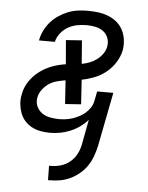

<svg xmlns="http://www.w3.org/2000/svg" viewBox="-54 -586 658 852"><g transform="rotate(5 275.0 -160.0)"><path d="M200 222H192L191 158H200Q221 158 243.5 151.5Q266 145 284 130Q302 115 313 94Q324 73 328 51L349 -60Q333 -42 313 -28Q293 -14 271 -5Q249 4 226.5 8Q204 12 182 12Q160 12 139 8Q118 4 100.5 -5.5Q83 -15 69.5 -30Q56 -45 49 -64.5Q42 -84 40 -105Q38 -126 43 -148Q48 -178 66 -205Q84 -232 110 -251.5Q136 -271 166 -282Q196 -293 226 -297L217 -404L288 -409L296 -305Q313 -308 330 -314.5Q347 -321 362 -332Q377 -343 388 -358.5Q399 -374 402 -391Q406 -411 399 -429.5Q392 -448 377 -459Q362 -470 342.5 -474Q323 -478 303 -478Q282 -478 261 -474Q240 -470 221 -459.5Q202 -449 187.5 -430.5Q173 -412 169 -392H98Q102 -414 112 -435Q122 -456 137.5 -474Q153 -492 173 -505.5Q193 -519 214.5 -527.5Q236 -536 258 -539Q280 -542 302 -542Q326 -542 349.5 -539Q373 -536 394.5 -527.5Q416 -519 433 -504.5Q450 -490 460 -470.5Q470 -451 473 -427.5Q476 -404 472 -380Q466 -352 449.5 -326Q433 -300 409.5 -281Q386 -262 357.5 -251Q329 -240 302 -235L309 -126L238 -121L231 -226Q212 -223 193 -218Q174 -213 157.5 -202Q141 -191 128.5 -174Q116 -157 113 -139Q109 -118 117 -100Q125 -82 140.5 -71Q156 -60 176 -56Q196 -52 217 -52Q232 -52 247 -54Q262 -56 277 -61Q292 -66 306.5 -73.5Q321 -81 333 -91.5Q345 -102 354 -115.5Q363 -129 366 -144L375 -189H447L400 51Q395 74 387 96.5Q379 119 365.5 139.5Q352 160 332.5 176.5Q313 193 291 203.5Q269 214 246 218Q223 222 200 222Z"/></g></svg>

Font: Lode Term
Style: Italic
Weight: 400
Italic angle: -11°
Monospace: yes
Designer: Belleve Invis
Foundry: Belleve Invis
Version: Version 29.2.0